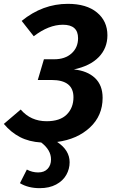

<svg xmlns="http://www.w3.org/2000/svg" viewBox="-45 -728 592 1001"><path d="M490 -218Q490 -125 424 -63.5Q358 -2 253 12Q318 55 318 118Q318 153 300.5 184Q283 215 247.5 234Q212 253 162 253Q102 253 59 227L95 156Q123 171 154 171Q186 171 203.5 152Q221 133 221 103Q221 54 170 15Q106 11 59 -13.5Q12 -38 -25 -82L63 -157Q115 -96 198 -96Q268 -96 303 -131Q338 -166 338 -221Q338 -311 224 -311H152L184 -419H238Q294 -419 328 -449.5Q362 -480 362 -529Q362 -599 283 -599Q209 -599 131 -539L68 -619Q177 -708 309 -708Q406 -708 460.5 -663Q515 -618 515 -544Q515 -477 470 -430.5Q425 -384 340 -366Q410 -359 450 -321.5Q490 -284 490 -218Z"/></svg>

Font: Fira Sans SemiBold
Style: Italic
Weight: 600
Italic angle: -8°
Designer: bBox Type GmbH & Carrois Corporate GbR & Edenspiekermann AG
Foundry: bBox Type GmbH & Carrois Corporate GbR & Edenspiekermann AG
Version: Version 4.301